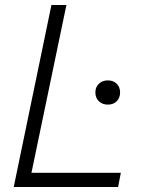

<svg xmlns="http://www.w3.org/2000/svg" viewBox="-20 -749 574 769"><path d="M186 -729H246L106 -57H464L453 0H35ZM362 -379Q362 -400 376 -413.5Q390 -427 412 -427Q434 -427 447.5 -413.5Q461 -400 461 -379Q461 -357 447.5 -343.5Q434 -330 412 -330Q390 -330 376 -343.5Q362 -357 362 -379Z"/></svg>

Font: Mona Sans Light
Style: Italic
Weight: 300
Italic angle: -11.7°
Designer: Deni Anggara
Foundry: GitHub
Version: Version 2.000